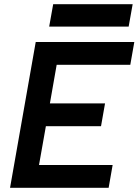

<svg xmlns="http://www.w3.org/2000/svg" viewBox="-20 -893 659 913"><path d="M27.8 0H496.6L515.6 -108.4H165.5L198.2 -293H460.4L479.5 -401.4H217.3L249.5 -585H599.6L618.7 -693.4H149.9ZM213.9 -766.6H591.8L610.8 -873H232.9Z"/></svg>

Font: Cascadia Code SemiBold
Style: Italic
Weight: 600
Italic angle: -10°
Monospace: yes
Designer: Aaron Bell
Foundry: Saja Typeworks
Version: Version 2404.023